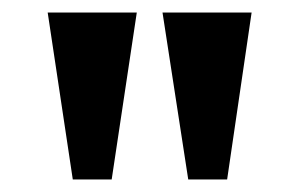

<svg xmlns="http://www.w3.org/2000/svg" viewBox="-20 -819 476 306"><path d="M239 -799 280 -533H342L381 -799ZM56 -799 96 -533H158L198 -799Z"/></svg>

Font: Noto Serif Sinhala ExtraCondensed
Style: Bold
Weight: 700
Width: 2
Designer: Jelle Bosma - Monotype Design Team
Foundry: Monotype Imaging Inc.
Version: Version 2.007